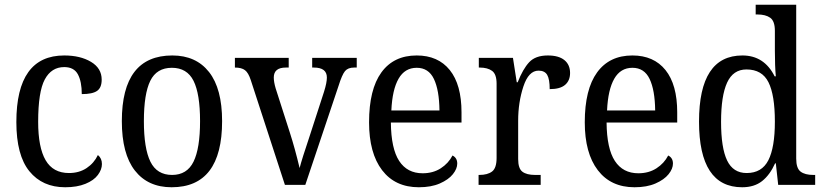

<svg xmlns="http://www.w3.org/2000/svg" viewBox="-20 -780 3475 810"><path d="M49 -265Q49 -546 251 -546Q319 -546 364 -519Q409 -492 409 -444Q409 -410 389.5 -396.5Q370 -383 325 -383Q325 -436 308.5 -466.5Q292 -497 251 -497Q197 -497 169 -445Q141 -393 141 -266Q141 -158 172.5 -104Q204 -50 271 -50Q314 -50 345.5 -71Q377 -92 393 -126Q410 -112 410 -88Q410 -65 393 -42Q376 -19 340.5 -4.5Q305 10 255 10Q159 10 104 -57.5Q49 -125 49 -265Z M494 -269Q494 -546 707 -546Q807 -546 862 -476Q917 -406 917 -269Q917 10 704 10Q604 10 549 -60.5Q494 -131 494 -269ZM824 -269Q824 -384 796.5 -439Q769 -494 705 -494Q641 -494 614 -439Q587 -384 587 -269Q587 -154 614.5 -98Q642 -42 706 -42Q769 -42 796.5 -98Q824 -154 824 -269Z M1038 -442Q1028 -473 1013.5 -484Q999 -495 971 -495V-536H1198V-495H1186Q1135 -495 1135 -453Q1135 -434 1143 -407L1203 -220Q1224 -155 1244 -71Q1253 -107 1287 -208L1347 -393Q1359 -431 1359 -453Q1359 -495 1304 -495H1297V-536H1485V-495H1474Q1448 -495 1435.5 -480Q1423 -465 1408 -417L1268 0H1182Z M1537 -264Q1537 -403 1589 -474.5Q1641 -546 1738 -546Q1828 -546 1877.5 -484.5Q1927 -423 1927 -306V-263H1629Q1630 -153 1664 -101Q1698 -49 1763 -49Q1807 -49 1839.5 -70Q1872 -91 1889 -124Q1909 -114 1909 -90Q1909 -68 1890.5 -45Q1872 -22 1835.5 -6Q1799 10 1747 10Q1647 10 1592 -62Q1537 -134 1537 -264ZM1834 -314Q1833 -400 1810.5 -447Q1788 -494 1738 -494Q1688 -494 1661.5 -448Q1635 -402 1631 -314Z M1999 -42H2002Q2037 -42 2056 -56.5Q2075 -71 2075 -114V-427Q2075 -467 2056 -481Q2037 -495 2003 -495H2000V-536H2144L2160 -433H2164Q2186 -489 2212.5 -517.5Q2239 -546 2291 -546Q2337 -546 2361 -526.5Q2385 -507 2385 -472Q2385 -440 2364 -422Q2343 -404 2299 -404Q2299 -446 2288.5 -464Q2278 -482 2252 -482Q2210 -482 2188 -415Q2166 -348 2166 -271V-109Q2166 -69 2184 -55.5Q2202 -42 2237 -42H2261V0H1999Z M2447 -264Q2447 -403 2499 -474.5Q2551 -546 2648 -546Q2738 -546 2787.5 -484.5Q2837 -423 2837 -306V-263H2539Q2540 -153 2574 -101Q2608 -49 2673 -49Q2717 -49 2749.5 -70Q2782 -91 2799 -124Q2819 -114 2819 -90Q2819 -68 2800.5 -45Q2782 -22 2745.5 -6Q2709 10 2657 10Q2557 10 2502 -62Q2447 -134 2447 -264ZM2744 -314Q2743 -400 2720.5 -447Q2698 -494 2648 -494Q2598 -494 2571.5 -448Q2545 -402 2541 -314Z M2929 -267Q2929 -546 3112 -546Q3204 -546 3248 -458H3253Q3249 -501 3249 -566V-650Q3249 -691 3229.5 -705Q3210 -719 3175 -719H3168V-760H3339V-111Q3339 -70 3357.5 -56Q3376 -42 3411 -42H3419V0H3263L3253 -91H3250Q3228 -42 3195 -16Q3162 10 3111 10Q2929 10 2929 -267ZM3249 -267Q3249 -379 3222 -433Q3195 -487 3129 -487Q3073 -487 3047.5 -431.5Q3022 -376 3022 -266Q3022 -156 3047.5 -103Q3073 -50 3130 -50Q3194 -50 3221.5 -104Q3249 -158 3249 -267Z"/></svg>

Font: Noto Serif Narrow
Style: Regular
Weight: 400
Width: 4
Designer: Monotype Design Team
Foundry: Monotype Imaging Inc.
Version: Version 1.001